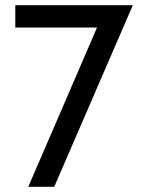

<svg xmlns="http://www.w3.org/2000/svg" viewBox="-20 -720 542 740"><path d="M492 -700 189 0H89L354 -614H39V-700Z"/></svg>

Font: Cabin
Style: Regular
Weight: 400
Designer: Pablo Impallari
Foundry: Pablo Impallari
Version: Version 1.007